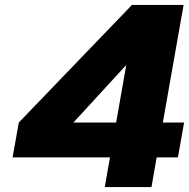

<svg xmlns="http://www.w3.org/2000/svg" viewBox="-20 -757 765 777"><path d="M404 0 425 -120H31L56 -261L514 -737H723L639 -261H725L700 -120H614L593 0ZM277 -261H450L491 -494Z"/></svg>

Font: Tomorrow
Style: Bold Italic
Weight: 700
Italic angle: -10°
Designer: Tony de Marco, Monica Rizzolli
Foundry: Just in Type
Version: Version 2.002